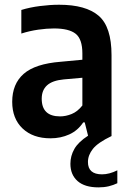

<svg xmlns="http://www.w3.org/2000/svg" viewBox="-20 -574 546 810"><path d="M193 9.5Q119 9.5 75.2 -32Q31.5 -73.5 31.5 -144.5Q31.5 -220 80 -262.5Q128.5 -305 236.5 -313.5L327.5 -322V-348.5Q327.5 -409 299.2 -431.5Q271 -454 207.5 -454Q177.5 -454 141 -448.8Q104.5 -443.5 70 -432.5V-532Q105.5 -543 148.5 -548.5Q191.5 -554 229.5 -554Q342 -554 396.2 -507.5Q450.5 -461 450.5 -341.5V0Q393 27.5 372 54Q351 80.5 351 109.5Q351 161.5 410.5 161.5Q441 161.5 475 144.5V199Q458.5 207 438.8 211.8Q419 216.5 395.5 216.5Q337.5 216.5 307.2 189.8Q277 163 277 117Q277 83.5 293.8 54.2Q310.5 25 351.5 -1.5L337.5 -57.5H331Q308 -23 272 -6.8Q236 9.5 193 9.5ZM156 -157.5Q156 -83 233.5 -83Q257.5 -83 282.2 -93Q307 -103 327.5 -129V-246L249 -239Q201 -234.5 178.5 -214Q156 -193.5 156 -157.5Z"/></svg>

Font: Encode Sans SmCnd SmBold
Style: Regular
Weight: 600
Width: 4
Designer: Multiple Designers
Foundry: Impallari Type
Version: Version 3.002; ttfautohint (v1.8.3) -l 8 -r 50 -G 200 -x 14 